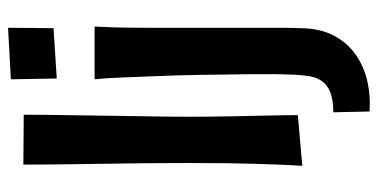

<svg xmlns="http://www.w3.org/2000/svg" viewBox="-251 -520 939 477"><g transform="rotate(-90 218.5 -281.5)"><path d="M45 0Q47 -30 48 -57.5Q49 -85 50 -116.5Q51 -148 51.5 -188.5Q52 -229 52 -284Q52 -333 51.5 -389.5Q51 -446 50 -503Q49 -560 48.5 -609.5Q48 -659 48 -693L172 -692Q172 -643 171 -590.5Q170 -538 169.5 -485.5Q169 -433 168 -382Q167 -331 167 -283Q167 -231 168 -178.5Q169 -126 170 -82.5Q171 -39 171 -11ZM180 167 178 77Q209 77 228 69.5Q247 62 257 46.5Q267 31 269 8Q272 -16 272.5 -53Q273 -90 272.5 -140.5Q272 -191 271 -254Q270 -310 268 -358.5Q266 -407 264.5 -447.5Q263 -488 260 -516H391Q390 -499 389 -467.5Q388 -436 388 -386.5Q388 -337 388 -266Q388 -223 388 -192.5Q388 -162 388 -139.5Q388 -117 388 -96.5Q388 -76 388 -53.5Q388 -31 387 -2Q386 46 368 79.5Q350 113 320 133.5Q290 154 253.5 162Q217 170 180 167ZM262 -610 260 -724 388 -731 387 -618Z"/></g></svg>

Font: Truculenta ExtraBold
Style: Regular
Weight: 800
Version: Version 1.002